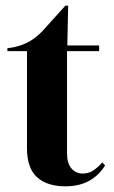

<svg xmlns="http://www.w3.org/2000/svg" viewBox="-20 -641 401 676"><path d="M210 15Q146 15 110.5 -17Q75 -49 75 -119V-461H6V-471L30 -475Q61 -482 83.5 -495Q106 -508 128 -530L210 -621H220L217 -481H329V-461H216V-101Q216 -66 231.5 -48Q247 -30 271 -30Q292 -30 308 -40.5Q324 -51 340 -69L350 -59Q330 -25 295 -5Q260 15 210 15Z"/></svg>

Font: DeepMind Serif Display
Style: Regular
Weight: 400
Designer: Frank Grießhammer / Modifications: Colophon Foundry
Foundry: Colophon Foundry
Version: Version 5.003; ttfautohint (v1.8.2)